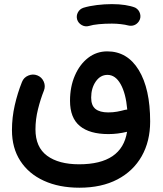

<svg xmlns="http://www.w3.org/2000/svg" viewBox="-20 -625 772 909"><path d="M345.2 -532.7Q340.3 -550.3 348.9 -566.4Q357.4 -582.5 375.5 -588.4Q402.8 -596.7 438.7 -601.1Q474.6 -605.5 509.8 -605.5Q544.4 -605.5 572.5 -601.1Q600.6 -596.7 620.1 -588.9Q638.2 -579.1 643.3 -559.6Q648.4 -540 637.2 -523.4Q627.9 -510.3 614.7 -505.6Q601.6 -501 587.4 -504.4Q573.2 -508.3 552 -510.7Q530.8 -513.2 509.8 -513.2Q476.6 -513.2 448 -510.5Q419.4 -507.8 400.9 -502Q383.3 -497.1 366.9 -506.3Q350.6 -515.6 345.2 -532.7ZM36.6 -8.8Q36.6 -68.4 49.8 -126.5Q63 -184.6 84 -236.8Q92.3 -258.3 114 -267.3Q135.7 -276.4 156.7 -268.1Q177.7 -259.8 187 -238.8Q196.3 -217.8 188 -196.3Q171.9 -156.2 159.9 -108.2Q147.9 -60.1 147.9 -12.7Q147.9 71.8 202.9 112.3Q257.8 152.8 354.5 152.8Q557.1 152.8 581.5 -1Q558.6 4.4 537.1 7.1Q515.6 9.8 493.2 9.8Q404.3 9.8 357.9 -28.6Q311.5 -66.9 311.5 -147.5Q311.5 -214.4 334.5 -267.3Q357.4 -320.3 397.2 -351.1Q437 -381.8 487.8 -381.8Q583 -381.8 637 -293.2Q690.9 -204.6 690.9 -49.8Q690.9 43.9 650.9 114.5Q610.8 185.1 535.9 224.4Q460.9 263.7 356 263.7Q259.8 263.7 187.7 230.7Q115.7 197.8 76.2 136.7Q36.6 75.7 36.6 -8.8ZM411.6 -162.6Q411.6 -125.5 432.1 -109.1Q452.6 -92.8 492.2 -92.8Q515.1 -92.8 534.7 -96.4Q554.2 -100.1 572.3 -105Q577.1 -106 582.5 -106.4Q575.7 -183.1 551 -226.8Q526.4 -270.5 488.8 -270.5Q455.1 -270.5 433.3 -239Q411.6 -207.5 411.6 -162.6Z"/></svg>

Font: Mikhak-FD SemiBold
Style: Regular
Weight: 600
Designer: Amin Abedi
Version: Version 3.2